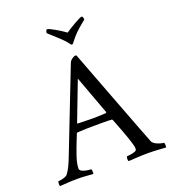

<svg xmlns="http://www.w3.org/2000/svg" viewBox="-150 -949 947 1063"><g transform="rotate(-20 323.5 -417.5)"><path d="M350.6 -781.2C320.3 -803.7 261.7 -837.9 250 -837.9C243.2 -837.9 240.2 -822.3 240.2 -818.4C248 -809.6 273.4 -789.1 299.8 -763.7C314.5 -750 329.1 -735.4 340.8 -718.8C345.7 -712.9 346.7 -710.9 350.6 -710.9C355.5 -710.9 358.4 -713.9 361.3 -718.8C373 -734.4 386.7 -751 401.4 -765.6C430.7 -793.9 460.9 -815.4 461.9 -818.4C461.9 -826.2 459 -837.9 453.1 -837.9C441.4 -837.9 380.9 -801.8 350.6 -781.2ZM645.5 2.9C646.5 0 648.4 -18.6 643.6 -25.4C635.7 -25.4 586.9 -35.2 577.1 -58.6C568.4 -78.1 353.5 -644.5 353.5 -644.5C350.6 -645.5 350.6 -647.5 347.7 -647.5C338.9 -647.5 316.4 -634.8 310.5 -619.1L122.1 -135.7C108.4 -100.6 95.7 -69.3 76.2 -43.9C66.4 -31.2 32.2 -25.4 20.5 -25.4C17.6 -18.6 17.6 0 20.5 2.9C65.4 1 77.1 -2 122.1 -2C165 -2 177.7 1 216.8 2.9C218.8 -2.9 217.8 -22.5 214.8 -25.4C207 -25.4 149.4 -29.3 149.4 -52.7C149.4 -65.4 151.4 -87.9 163.1 -122.1C178.7 -168.9 208 -240.2 208 -240.2C208 -240.2 210.9 -243.2 212.9 -243.2C256.8 -246.1 275.4 -246.1 315.4 -246.1C339.8 -246.1 388.7 -247.1 414.1 -245.1C417 -245.1 419.9 -241.2 419.9 -241.2C419.9 -241.2 484.4 -81.1 484.4 -51.8C484.4 -45.9 483.4 -41 480.5 -38.1C471.7 -30.3 437.5 -25.4 425.8 -25.4C420.9 -20.5 419.9 -2 424.8 2.9C469.7 1 493.2 -2 538.1 -2C581.1 -2 606.4 1 645.5 2.9ZM230.5 -289.1C228.5 -289.1 228.5 -293 228.5 -293L316.4 -522.5L400.4 -294.9C400.4 -294.9 399.4 -290 397.5 -290C367.2 -288.1 344.7 -287.1 314.5 -287.1C292 -287.1 255.9 -288.1 230.5 -289.1Z"/></g></svg>

Font: Crimson
Style: Roman
Weight: 400
Version: Version 0.2